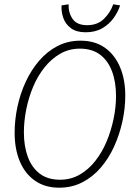

<svg xmlns="http://www.w3.org/2000/svg" viewBox="-20 -860 640 892"><path d="M255 12Q189 12 142.5 -20.5Q96 -53 72 -110.5Q48 -168 48 -243Q48 -303 61 -364Q74 -425 99.5 -480Q125 -535 162 -578Q199 -621 247 -646Q295 -671 354 -671Q421 -671 467 -638.5Q513 -606 537.5 -548.5Q562 -491 562 -416Q562 -356 548.5 -295Q535 -234 510 -179Q485 -124 448 -81Q411 -38 362.5 -13Q314 12 255 12ZM259 -25Q309 -25 350 -48.5Q391 -72 422.5 -112Q454 -152 475 -202Q496 -252 507.5 -307Q519 -362 519 -414Q519 -479 500.5 -528.5Q482 -578 445 -606Q408 -634 351 -634Q301 -634 260 -610.5Q219 -587 187 -547Q155 -507 134 -457Q113 -407 102 -352Q91 -297 91 -245Q91 -180 109.5 -130.5Q128 -81 165 -53Q202 -25 259 -25ZM378 -710Q335 -710 309.5 -729Q284 -748 274 -777Q264 -806 266 -835L299 -840Q297 -802 317 -772.5Q337 -743 385 -743Q433 -743 463 -772.5Q493 -802 506 -840L538 -835Q529 -806 508.5 -777Q488 -748 455.5 -729Q423 -710 378 -710Z"/></svg>

Font: Source Code Pro ExtraLight Light
Style: Italic
Weight: 300
Italic angle: -11°
Monospace: yes
Version: Version 1.016;hotconv 1.0.116;makeotfexe 2.5.65601